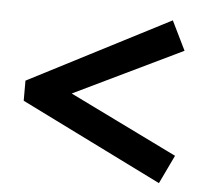

<svg xmlns="http://www.w3.org/2000/svg" viewBox="-43 -546 615 590"><g transform="rotate(5 265.0 -251.0)"><path d="M468 0 32 -216V-278L467 -502L511 -412L177 -251L510 -88Z"/></g></svg>

Font: Faustina
Style: Bold
Weight: 700
Designer: Alfonso Garcia
Foundry: http://www.omnibus-type.com
Version: Version 1.200